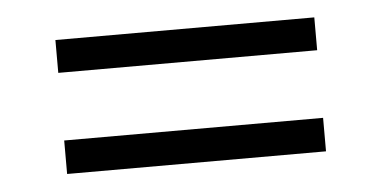

<svg xmlns="http://www.w3.org/2000/svg" viewBox="-30 -415 589 297"><g transform="rotate(-5 265.0 -267.0)"><path d="M64 -163V-215H466V-163ZM64 -320V-371H466V-320Z"/></g></svg>

Font: Faustina Light
Style: Regular
Weight: 300
Designer: Alfonso Garcia
Foundry: http://www.omnibus-type.com
Version: Version 1.200